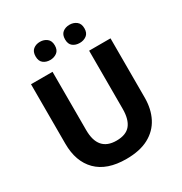

<svg xmlns="http://www.w3.org/2000/svg" viewBox="-210 -1074 1169 1236"><g transform="rotate(-30 374.5 -456.0)"><path d="M670 -274Q670 -189 637 -125Q604 -61 538 -25.5Q472 10 371 10Q228 10 153.5 -64.5Q79 -139 79 -272V-714H239V-281Q239 -124 375 -124Q447 -124 479 -164Q511 -204 511 -282V-714H670ZM194 -854Q194 -889 214.5 -905.5Q235 -922 265 -922Q294 -922 315.5 -905.5Q337 -889 337 -854Q337 -819 315.5 -803Q294 -787 265 -787Q235 -787 214.5 -803Q194 -819 194 -854ZM413 -854Q413 -889 433.5 -905.5Q454 -922 485 -922Q514 -922 535.5 -905.5Q557 -889 557 -854Q557 -819 535.5 -803Q514 -787 485 -787Q454 -787 433.5 -803Q413 -819 413 -854Z"/></g></svg>

Font: Noto Sans Oriya
Style: Bold
Weight: 700
Designer: Amélie Bonet and Sol Matas
Foundry: Google LLC
Version: Version 2.006; ttfautohint (v1.8.4.7-5d5b)